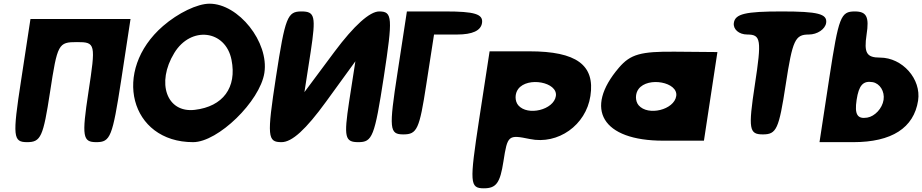

<svg xmlns="http://www.w3.org/2000/svg" viewBox="-20 -820 4995 1040"><path d="M94 -383C47 -79 51 -50 127 -50C201 -50 214 -79 251 -321C291 -583 296 -592 397 -592C498 -592 499 -583 459 -321C422 -79 428 -50 502 -50C578 -50 589 -79 636 -383L687 -717H145Z M863 -679C584 -437 684 -50 1026 -50C1161 -50 1388 -271 1412 -425C1438 -592 1272 -800 1115 -800C1049 -800 945 -750 863 -679ZM1234 -496C1264 -346 1188 -243 1035 -225C883 -207 825 -371 924 -533C1014 -681 1202 -658 1234 -496Z M1475 -404C1425 -79 1429 -50 1505 -50C1562 -50 1637 -119 1746 -269L1905 -488L1871 -269C1842 -77 1848 -50 1921 -50C1997 -50 2009 -79 2059 -404C2108 -725 2106 -758 2034 -758C1983 -758 1898 -682 1792 -540L1629 -321L1663 -540C1692 -732 1686 -758 1613 -758C1537 -758 1525 -729 1475 -404Z M2133 -425C2086 -121 2089 -92 2165 -92C2239 -92 2252 -120 2289 -362L2331 -633H2456C2539 -633 2585 -654 2591 -696C2598 -744 2550 -758 2392 -758H2184Z M2575 -171C2523 171 2524 200 2601 200C2668 200 2689 171 2707 54C2729 -88 2733 -91 2850 -67C3003 -35 3154 -142 3178 -300C3204 -468 3102 -542 2848 -542H2632ZM2991 -300C2980 -225 2838 -190 2787 -250C2768 -273 2768 -313 2787 -338C2838 -406 3002 -375 2991 -300Z M3333 -454C3140 -229 3243 -58 3572 -58H3793L3866 -538L3638 -540C3450 -542 3395 -526 3333 -454ZM3643 -300C3632 -225 3490 -190 3439 -250C3420 -273 3420 -313 3439 -338C3490 -406 3654 -375 3643 -300Z M3955 -696C3950 -662 3982 -633 4028 -633C4102 -633 4106 -604 4069 -362C4032 -120 4038 -92 4112 -92C4186 -92 4199 -120 4236 -362C4273 -604 4287 -633 4361 -633C4407 -633 4450 -662 4455 -696C4462 -745 4410 -758 4214 -758C4018 -758 3962 -745 3955 -696Z M4473 -404 4419 -50H4602C4810 -50 4930 -127 4953 -275C4971 -392 4868 -508 4747 -508C4674 -508 4659 -533 4674 -633C4689 -729 4674 -758 4610 -758C4534 -758 4523 -729 4473 -404ZM4766 -279C4759 -233 4719 -190 4678 -183C4624 -174 4608 -200 4620 -279C4632 -358 4655 -384 4707 -375C4746 -368 4773 -325 4766 -279Z"/></svg>

Font: Hussar Skorodowane
Style: Ky
Weight: 700
Foundry: Cannot Into Space Fonts
Version: Version 0.892